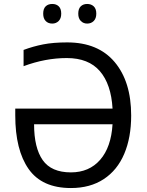

<svg xmlns="http://www.w3.org/2000/svg" viewBox="-20 -939 740 969"><path d="M99 -605V-687Q147 -705 198 -715Q249 -725 319 -725Q475 -725 558.5 -626Q642 -527 642 -356Q642 -245 607 -162.5Q572 -80 503.5 -35Q435 10 338 10Q192 10 124.5 -86Q57 -182 57 -357V-391H548Q541 -514 484 -580Q427 -646 317 -646Q209 -646 99 -605ZM548 -312H152Q152 -193 195.5 -131Q239 -69 338 -69Q430 -69 485.5 -132.5Q541 -196 548 -312ZM244 -919Q264 -919 276.5 -907Q289 -895 289 -870Q289 -846 276 -833Q263 -820 244 -820Q223 -820 210.5 -833Q198 -846 198 -870Q198 -895 210.5 -907Q223 -919 244 -919ZM420 -919Q440 -919 453 -907Q466 -895 466 -870Q466 -846 453 -833Q440 -820 420 -820Q401 -820 388 -833Q375 -846 375 -870Q375 -895 387.5 -907Q400 -919 420 -919Z"/></svg>

Font: Noto Sans Display
Style: Regular
Weight: 400
Designer: Monotype Design team
Foundry: Monotype Imaging Inc.
Version: Version 1.000